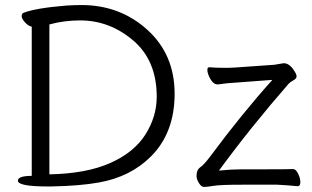

<svg xmlns="http://www.w3.org/2000/svg" viewBox="-20 -732 1240 762"><path d="M169 8Q51 8 51 -15Q51 -34 106 -34V-626Q92 -629 79 -643.5Q66 -658 66 -668Q66 -678 73 -681Q121 -700 244 -710Q277 -712 303 -712Q456 -712 564.5 -614Q673 -516 673 -360Q673 -204 578 -110Q497 -30 374 -8Q297 6 183 8ZM176 -40Q323 -43 417.5 -85Q512 -127 557 -198Q602 -269 602 -348Q602 -492 508.5 -571.5Q415 -651 298 -651Q234 -651 176 -635ZM1161 7Q1120 3 1080 1H945Q855 1 828 5.5Q801 10 790 10Q779 10 769.5 -5.5Q760 -21 760 -33.5Q760 -46 763.5 -54.5Q767 -63 778.5 -71Q790 -79 815 -112Q938 -278 1061 -415L914 -404Q887 -403 845 -397H843Q824 -397 809 -430Q803 -444 803 -454.5Q803 -465 810 -465H812Q838 -463 859 -463H891Q903 -463 913 -464L1069 -475L1105 -481H1109Q1131 -479 1149 -449Q1157 -437 1157 -428.5Q1157 -420 1144 -413Q1131 -406 1125 -399Q975 -227 849 -55Q899 -60 937 -60H1014Q1126 -60 1142 -61H1143Q1154 -61 1163 -43Q1172 -25 1172 -9Q1172 7 1161 7Z"/></svg>

Font: LXGW WenKai TC
Style: Regular
Weight: 400
Designer: LXGW / Fontworks Inc.
Foundry: LXGW / Fontworks Inc.
Version: Version 1.330